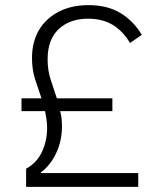

<svg xmlns="http://www.w3.org/2000/svg" viewBox="-20 -730 629 750"><path d="M520 0H82V-71Q124 -94 144 -137Q164 -180 164 -230Q164 -248 161.5 -264.5Q159 -281 156 -296H64V-346H142Q129 -384 117 -421Q105 -458 105 -503Q105 -566 132 -612Q159 -658 209 -684Q259 -710 326 -710Q398 -710 449 -680Q500 -650 534 -594L488 -562Q460 -609 420 -633Q380 -657 324 -657Q253 -657 209.5 -616.5Q166 -576 166 -498Q166 -455 178 -419Q190 -383 202 -346H419V-296H215Q219 -281 220.5 -267Q222 -253 222 -236Q222 -179 199 -131Q176 -83 140 -57V-54H520Z"/></svg>

Font: IBM Plex Sans Light
Style: Regular
Weight: 300
Designer: Mike Abbink, Paul van der Laan, Pieter van Rosmalen
Foundry: Bold Monday
Version: Version 3.201